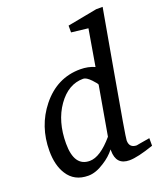

<svg xmlns="http://www.w3.org/2000/svg" viewBox="-137 -829 798 930"><g transform="rotate(-20 261.5 -363.5)"><path d="M502 -736Q474 -578 446 -420Q390 -105 390 -88Q390 -49 429 -49Q425 -49 497 -61V-22Q413 7 371 7Q302 7 302 -68V-74Q278 -43 241 -20Q197 9 158 9Q86 9 51 -47Q21 -94 21 -168Q21 -295 96 -389Q176 -489 296 -489Q337 -489 370 -474L402 -662L316 -672V-707L469 -736ZM355 -388Q356 -393 333 -417Q310 -441 294 -441Q217 -441 163 -364.5Q109 -288 109 -174Q109 -56 189 -56Q243 -56 311 -136Z"/></g></svg>

Font: Apparatus SIL
Style: Italic
Weight: 400
Italic angle: -11°
Version: Version 1.0